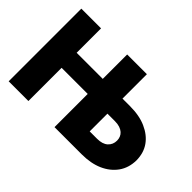

<svg xmlns="http://www.w3.org/2000/svg" viewBox="-122 -1043 1359 1359"><g transform="rotate(45 557.5 -363.5)"><path d="M777 0H505.7V-332.4H244.3V0H46.9V-727.3H244.3V-483H505.7V-727.3H703.1V-483H777Q873.9 -483 940 -452.8Q1007.1 -422.9 1044.2 -370.9Q1081.3 -318.9 1082.4 -244.3Q1081.3 -168.3 1042.3 -113.6Q1002.8 -58.9 935.9 -29.5Q869 0 777 0ZM777 -154.8Q830.3 -154.8 858.3 -180Q886.4 -205.6 886.4 -245.7Q886.4 -263.1 880.1 -278.9Q873.9 -294.7 860.6 -306.6Q847.3 -318.5 826.5 -325.5Q805.8 -332.4 777 -332.4H703.1V-154.8Z"/></g></svg>

Font: Linik Sans Black
Style: Regular
Weight: 900
Designer: Fonts by Rasmus Andersson / Changes by Cristiano Sobral with parts from Marc Monis
Foundry: rsms
Version: Version 3.020; ttfautohint (v1.6)